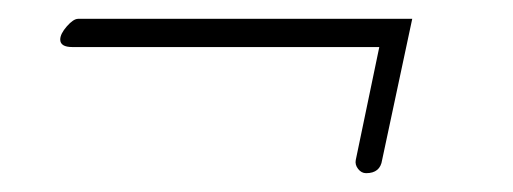

<svg xmlns="http://www.w3.org/2000/svg" viewBox="-20 -193 545 204"><path d="M369 -9Q364 -9 360.5 -13.5Q357 -18 358 -23L383 -143H57Q44 -143 44 -151Q44 -157 51 -165Q58 -173 63 -173H418L386 -23Q384 -9 369 -9Z"/></svg>

Font: Passions Conflict
Style: Regular
Weight: 400
Designer: Robert E. Leuschke
Foundry: Robert E. Leuschke
Version: Version 1.010; ttfautohint (v1.8.3)